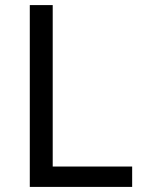

<svg xmlns="http://www.w3.org/2000/svg" viewBox="-20 -734 564 754"><path d="M97 0H499V-80H187V-714H97Z"/></svg>

Font: Noto Sans Bhaiksuki
Style: Regular
Weight: 400
Designer: Monotype Design Team
Foundry: Monotype Imaging Inc.
Version: Version 2.002